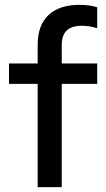

<svg xmlns="http://www.w3.org/2000/svg" viewBox="-20 -770 437 790"><path d="M135 0V-425H17V-509H135V-586Q135 -666 179.5 -708Q224 -750 307 -750Q328 -750 346.5 -747.5Q365 -745 380 -740V-654Q362 -659 348 -661.5Q334 -664 317 -664Q275 -664 254.5 -644.5Q234 -625 234 -583V-509H380V-425H234V0Z"/></svg>

Font: Red Hat Display SemiBold
Style: Regular
Weight: 600
Designer: Pentagram, MCKL
Foundry: Pentagram, MCKL
Version: Version 1.023